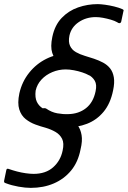

<svg xmlns="http://www.w3.org/2000/svg" viewBox="-49 -683 620 932"><path d="M-29 194 -18 141Q-16 136 -12.5 136Q-9 136 -4 138Q13 144 34 149.5Q55 155 76.5 158Q98 161 114 161Q173 161 209 129Q245 97 255 48Q263 12 252.5 -9Q242 -30 220.5 -42.5Q199 -55 172 -63Q149 -69 123 -78.5Q97 -88 75.5 -105Q54 -122 44.5 -152Q35 -182 45 -230Q58 -287 93 -330.5Q128 -374 177 -398Q226 -422 280 -422Q296 -422 320.5 -418.5Q345 -415 369.5 -408.5Q394 -402 411 -394Q417 -392 418.5 -388.5Q420 -385 419 -380L407 -325Q403 -306 382 -318Q370 -325 350.5 -331.5Q331 -338 309.5 -342Q288 -346 270 -346Q236 -346 205 -333Q174 -320 152.5 -297Q131 -274 124 -243Q120 -209 130 -188.5Q140 -168 159.5 -156.5Q179 -145 202 -138Q225 -131 246 -124Q271 -116 292.5 -104.5Q314 -93 328 -74.5Q342 -56 347 -27.5Q352 1 342 42Q330 104 296 145Q262 186 212 207.5Q162 229 100 229Q74 229 40.5 223Q7 217 -19 207Q-26 205 -28 202.5Q-30 200 -29 194ZM138 -98 148 -151Q149 -154 154.5 -156Q160 -158 166 -158Q172 -158 175 -156Q201 -138 229 -133Q257 -128 282 -129Q333 -130 368.5 -158Q404 -186 415 -240Q422 -272 411 -291Q400 -310 378.5 -321Q357 -332 330 -339Q307 -345 281.5 -354Q256 -363 235 -380Q214 -397 204.5 -426.5Q195 -456 205 -504Q217 -561 250.5 -596Q284 -631 330 -647Q376 -663 425 -663Q439 -663 461 -660Q483 -657 505.5 -651.5Q528 -646 544 -639Q549 -637 550.5 -634.5Q552 -632 550 -628L540 -581Q539 -573 533.5 -571Q528 -569 520 -575Q508 -582 489 -587.5Q470 -593 451 -596.5Q432 -600 416 -600Q369 -600 333 -575.5Q297 -551 288 -510Q282 -480 291 -460.5Q300 -441 319.5 -430Q339 -419 362.5 -412Q386 -405 407 -398Q431 -390 451.5 -379Q472 -368 485.5 -351Q499 -334 503.5 -308Q508 -282 500 -244Q487 -180 453.5 -140Q420 -100 373 -82Q326 -64 271 -64Q240 -64 209.5 -68.5Q179 -73 149 -84Q142 -87 139.5 -89.5Q137 -92 138 -98Z"/></svg>

Font: Glory Medium
Style: Italic
Weight: 500
Italic angle: -12°
Version: Version 1.011